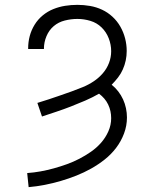

<svg xmlns="http://www.w3.org/2000/svg" viewBox="-20 -558 640 791"><path d="M98 213 92 155Q120 153 147.5 148Q175 143 202 135.5Q229 128 255.5 118.5Q282 109 307 96Q332 83 355 67Q378 51 396.5 30Q415 9 426.5 -17Q438 -43 438 -71Q438 -86 435 -100Q432 -114 425.5 -127.5Q419 -141 409.5 -152Q400 -163 388 -172Q360 -156 331 -143.5Q302 -131 272.5 -119.5Q243 -108 213 -98Q183 -88 153 -78L134 -134Q158 -141 181.5 -149Q205 -157 228.5 -165Q252 -173 275.5 -181.5Q299 -190 322 -199.5Q345 -209 366 -223Q387 -237 403.5 -256Q420 -275 429 -298.5Q438 -322 438 -347Q438 -374 428 -400Q418 -426 398.5 -445Q379 -464 352.5 -472Q326 -480 299 -480Q273 -480 247 -473.5Q221 -467 201.5 -450.5Q182 -434 171.5 -409Q161 -384 161 -358Q161 -358 161 -357.5Q161 -357 161 -356H96Q96 -357 96 -358Q96 -359 96 -359Q96 -385 102.5 -409.5Q109 -434 122.5 -456Q136 -478 156 -494.5Q176 -511 199.5 -520.5Q223 -530 248 -534Q273 -538 299 -538Q325 -538 351 -533.5Q377 -529 400.5 -518Q424 -507 443.5 -489Q463 -471 476 -448Q489 -425 495.5 -399.5Q502 -374 502 -348Q502 -328 498 -309Q494 -290 486 -272Q478 -254 466 -238.5Q454 -223 440 -209Q455 -197 467 -181.5Q479 -166 487 -148.5Q495 -131 499 -112Q503 -93 503 -74Q503 -40 491 -8Q479 24 458.5 51Q438 78 411.5 99Q385 120 355.5 136.5Q326 153 294.5 165.5Q263 178 230.5 187.5Q198 197 165 203.5Q132 210 98 213Z"/></svg>

Font: Iosevka Slab Light Extended
Style: Regular
Weight: 300
Width: 7
Monospace: yes
Designer: Belleve Invis
Foundry: Belleve Invis
Version: Version 11.1.0; ttfautohint (v1.8.3)